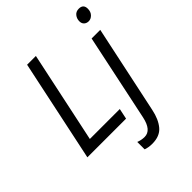

<svg xmlns="http://www.w3.org/2000/svg" viewBox="-265 -880 1268 1268"><g transform="rotate(-45 369.0 -246.5)"><path d="M42 0 192.9 -713.9H274.9L139.2 -74.2H418.9L403.3 0ZM684.1 -628.9Q665 -628.9 652.3 -640.4Q639.6 -651.9 639.6 -672.9Q639.6 -697.3 654.3 -715.8Q668.9 -734.4 695.8 -734.4Q738.3 -734.4 738.3 -691.9Q738.3 -663.1 721.4 -646Q704.6 -628.9 684.1 -628.9ZM408.2 240.2Q390.1 240.2 374 237.3Q357.9 234.4 346.7 230V161.1Q358.9 166 373.8 169.2Q388.7 172.4 404.8 172.4Q467.3 172.4 488.3 73.7L616.7 -535.2H697.3L566.4 81.5Q551.3 154.8 515.4 197.5Q479.5 240.2 408.2 240.2Z"/></g></svg>

Font: Open Sans
Style: Italic
Weight: 400
Italic angle: -12°
Designer: Monotype Design Team
Foundry: Monotype Imaging Inc.
Version: Version 3.000; ttfautohint (v1.8.4)